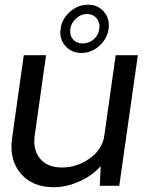

<svg xmlns="http://www.w3.org/2000/svg" viewBox="-20 -782 631 808"><path d="M323.2 -559.1Q280.8 -559.1 254.9 -588.9Q229 -618.7 234.9 -660.2Q240.2 -702.1 274.2 -732.2Q308.1 -762.2 351.1 -762.2Q392.6 -762.2 417.7 -732.2Q442.9 -702.1 437 -660.2Q431.2 -618.7 397.7 -588.9Q364.3 -559.1 323.2 -559.1ZM275.9 -660.2Q272.5 -633.8 287.4 -616.5Q302.2 -599.1 328.1 -599.1Q354 -599.1 374.3 -616.5Q394.5 -633.8 397.9 -660.2Q401.9 -686 386.7 -704.6Q371.6 -723.1 346.2 -723.1Q320.8 -723.1 300.3 -704.6Q279.8 -686 275.9 -660.2ZM560.1 -549.8 481.9 0H399.9L403.8 -83Q368.2 -42.5 313.7 -18.3Q259.3 5.9 206.1 5.9Q116.2 5.9 67.1 -52Q18.1 -109.9 30.8 -200.2L80.1 -549.8H173.8L126 -210.9Q117.7 -150.9 148.9 -114Q180.2 -77.1 240.2 -77.1Q303.7 -77.1 357.2 -115Q410.6 -152.8 418.9 -210.9L466.8 -549.8Z"/></svg>

Font: Oakes Grotesk
Style: Italic
Weight: 400
Italic angle: -8°
Designer: Samuel Oakes
Foundry: Samuel Oakes
Version: Version 1.000;PS 001.000;hotconv 1.0.88;makeotf.lib2.5.64775